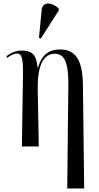

<svg xmlns="http://www.w3.org/2000/svg" viewBox="-20 -823 555 1079"><path d="M209 -606 310 -764V-776C272 -810 219 -818 214 -766L199 -610ZM358 236H453L446 -349C444 -486 403 -545 319 -545C261 -545 217 -522 194 -444H191C186 -502 170 -539 103 -539C73 -539 46 -530 16 -507L21 -498C42 -515 63 -522 75 -522C104 -522 111 -492 109 -393L103 0H198L192 -321C190 -451 222 -521 288 -521C344 -521 365 -468 364 -347Z"/></svg>

Font: Noto Serif Display ExtraCondensed
Style: Regular
Weight: 400
Width: 2
Designer: Monotype Design Team
Foundry: Monotype Imaging Inc.
Version: Version 2.009